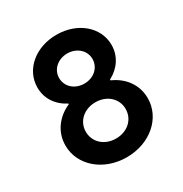

<svg xmlns="http://www.w3.org/2000/svg" viewBox="-167 -839 934 978"><g transform="rotate(-30 300.0 -350.0)"><path d="M300 10C437 10 542 -81 542 -198C542 -276 496 -339 423 -371V-376C481 -406 518 -460 518 -525C518 -630 424 -710 300 -710C176 -710 82 -630 82 -525C82 -459 119 -406 178 -376V-372C105 -340 58 -276 58 -198C58 -81 163 10 300 10ZM300 -600C355 -600 398 -562 398 -512C398 -461 356 -423 300 -423C244 -423 202 -461 202 -512C202 -562 245 -600 300 -600ZM300 -313C367 -313 417 -268 417 -207C417 -145 367 -100 300 -100C233 -100 183 -145 183 -207C183 -268 233 -313 300 -313Z"/></g></svg>

Font: CommitMono
Style: Bold
Weight: 700
Monospace: yes
Designer: Eigil Nikolajsen
Foundry: Eigil Nikolajsen
Version: Version 1.143